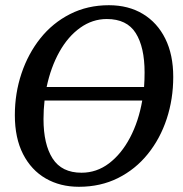

<svg xmlns="http://www.w3.org/2000/svg" viewBox="-20 -700 704 737"><path d="M283 17Q211 17 155.5 -15Q100 -47 68.5 -108.5Q37 -170 37 -258Q37 -342 62.5 -418Q88 -494 135 -553Q182 -612 249 -646Q316 -680 398 -680Q473 -680 528.5 -646.5Q584 -613 614.5 -551.5Q645 -490 645 -405Q645 -320 620 -244Q595 -168 547.5 -109Q500 -50 433 -16.5Q366 17 283 17ZM390 -627Q335 -627 288 -593.5Q241 -560 208 -501Q175 -442 159 -366H533Q534 -380 534.5 -394Q535 -408 535 -422Q535 -519 501 -573Q467 -627 390 -627ZM293 -37Q351 -37 398.5 -73Q446 -109 479 -171.5Q512 -234 526 -314H151Q149 -297 148 -279Q147 -261 147 -243Q147 -146 182 -91.5Q217 -37 293 -37Z"/></svg>

Font: Source Serif 4 Semibold
Style: Italic
Weight: 600
Italic angle: -12°
Designer: Frank Grießhammer
Foundry: Adobe
Version: Version 4.005;hotconv 1.1.0;makeotfexe 2.6.0